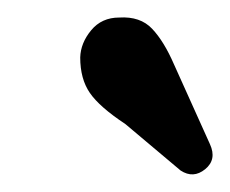

<svg xmlns="http://www.w3.org/2000/svg" viewBox="-20 -677 262 219"><path d="M178.5 -603.5 219.5 -512.5Q227.5 -495 214 -484Q200.5 -473 186 -482.5L123 -535.5Q93.5 -555 82.5 -571Q71.5 -587 71.5 -611.5Q72 -628 84 -642.5Q96 -657 116 -657Q140 -658.5 153.5 -644.2Q167 -630 178.5 -603.5Z"/></svg>

Font: Fraunces 144pt S100 SemiBold
Style: Italic
Weight: 600
Italic angle: -16°
Version: Version 1.000; ttfautohint (v1.8.3)